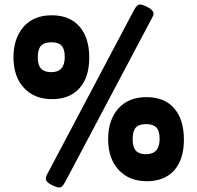

<svg xmlns="http://www.w3.org/2000/svg" viewBox="-20 -804 878 854"><path d="M461 -184.5Q461 -270 506 -321Q551 -372 631.5 -372Q712 -372 755 -322Q798 -272 798 -183.5Q798 -95 755 -46.5Q712 2 633 2Q554 2 507.5 -48.5Q461 -99 461 -184.5ZM629 -118Q690 -118 690 -186Q690 -222 675.5 -237Q661 -252 629.5 -252Q598 -252 584 -236.5Q570 -221 570 -185Q570 -149 584.5 -133.5Q599 -118 629 -118ZM40 -548.5Q40 -634 85 -685Q130 -736 210 -736Q290 -736 333.5 -686Q377 -636 377 -548Q377 -460 333.5 -411.5Q290 -363 211.5 -363Q133 -363 86.5 -413Q40 -463 40 -548.5ZM208 -483Q268 -483 268 -550Q268 -586 254 -601Q240 -616 208.5 -616Q177 -616 162.5 -600.5Q148 -585 148 -549.5Q148 -514 163 -498.5Q178 -483 208 -483ZM577 -761Q590 -784 602.5 -784Q615 -784 639 -771Q663 -758 663 -743Q663 -736 656 -724L269 7L267 10Q256 30 244 30Q232 30 208 17.5Q184 5 184 -7Q184 -19 191 -31Z"/></svg>

Font: Fredoka One
Style: Regular
Weight: 400
Version: Version 1.001;April 7, 2020;FontCreator 12.0.0.2522 64-bit